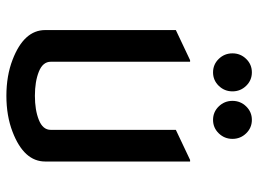

<svg xmlns="http://www.w3.org/2000/svg" viewBox="-122 -664 797 592"><g transform="rotate(90 276.0 -368.5)"><path d="M73.2 -512.7 166 -556.6H170.9V-127Q170.9 -102.5 201.4 -90.3Q231.9 -78.1 275.9 -78.1Q319.8 -78.1 350.3 -90.3Q380.9 -102.5 380.9 -127V-512.7L473.6 -556.6H478.5V-109.9Q478.5 -44.4 387.2 -9.3Q337.9 9.8 275.9 9.8Q213.9 9.8 164.6 -9.3Q73.2 -44.4 73.2 -109.9ZM308.6 -645Q291.5 -662.6 291.5 -687.3Q291.5 -711.9 308.6 -729.5Q325.7 -747.1 350.1 -747.1Q374.5 -747.1 391.6 -729.5Q408.7 -711.9 408.7 -687.3Q408.7 -662.6 391.6 -645Q374.5 -627.4 350.1 -627.4Q325.7 -627.4 308.6 -645ZM162.1 -645Q145 -662.6 145 -687.3Q145 -711.9 162.1 -729.5Q179.2 -747.1 203.6 -747.1Q228 -747.1 245.1 -729.5Q262.2 -711.9 262.2 -687.3Q262.2 -662.6 245.1 -645Q228 -627.4 203.6 -627.4Q179.2 -627.4 162.1 -645Z"/></g></svg>

Font: Nova Flat
Style: Book
Weight: 400
Version: Version 2.000